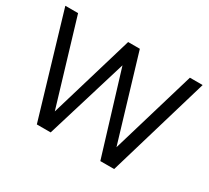

<svg xmlns="http://www.w3.org/2000/svg" viewBox="-146 -1008 1366 1252"><g transform="rotate(30 537.0 -381.5)"><path d="M350 0H246L20 -763H116L305 -132L493 -763H581L770 -131L958 -763H1054L828 0H724L537 -613Z"/></g></svg>

Font: Open Sauce One
Style: Regular
Weight: 400
Designer: Alfredo Marco Pradil
Foundry: Creative Sauce Fz LLC
Version: Version 1.477